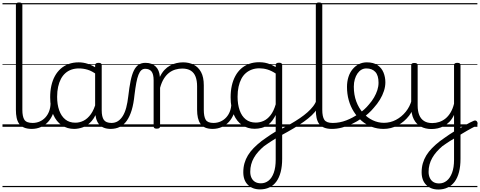

<svg xmlns="http://www.w3.org/2000/svg" viewBox="-20 -1021 3866 1546"><path d="M238 17Q200 17 174.5 6.5Q149 -4 134.5 -24Q120 -44 114 -72.5Q108 -101 108 -137V-982Q108 -992 114 -996.5Q120 -1001 133 -1001Q147 -1001 153.5 -996.5Q160 -992 160 -982V-137Q160 -82 176.5 -56.5Q193 -31 244 -31Q253 -31 257.5 -23.5Q262 -16 261.5 -7Q261 2 255.5 9.5Q250 17 238 17ZM0 476H300V486H0ZM0 -20H300V0H0ZM0 -505H300V-500H0ZM0 -996H300V-986H0Z M235 17Q224 17 218.5 9.5Q213 2 213.5 -7Q214 -16 221 -23.5Q228 -31 241 -31Q274 -31 300.5 -43Q327 -55 346 -76Q365 -97 375.5 -125Q386 -153 387 -186Q388 -198 397 -201.5Q406 -205 414.5 -201.5Q423 -198 422 -186Q421 -142 406.5 -104.5Q392 -67 367.5 -40Q343 -13 309 2Q275 17 235 17ZM300 476V486ZM300 -20V0ZM300 -505V-500ZM300 -996V-986Z M577 17Q522 17 478 -12Q434 -41 409 -98Q384 -155 384 -238Q384 -288 393.5 -331Q403 -374 422 -408.5Q441 -443 468.5 -467.5Q496 -492 532.5 -505.5Q569 -519 614 -519Q652 -519 688.5 -506.5Q725 -494 761 -470V-419Q721 -449 686 -459.5Q651 -470 615 -470Q583 -470 555.5 -460.5Q528 -451 506.5 -432Q485 -413 470.5 -385.5Q456 -358 448 -322Q440 -286 440 -242Q440 -180 456.5 -133Q473 -86 505.5 -59.5Q538 -33 587 -33Q621 -33 653 -49Q685 -65 711.5 -101.5Q738 -138 755 -202L773 -159Q752 -85 718.5 -47Q685 -9 647.5 4Q610 17 577 17ZM873 17Q839 17 815 7Q791 -3 776 -22Q761 -41 753.5 -69Q746 -97 746 -132V-495Q746 -506 753 -510.5Q760 -515 774 -515Q787 -515 793 -510.5Q799 -506 799 -496V-133Q799 -81 816 -56Q833 -31 879 -31Q886 -31 890 -23.5Q894 -16 893.5 -7Q893 2 888.5 9.5Q884 17 873 17ZM300 476H935V486H300ZM300 -20H935V0H300ZM300 -505H935V-500H300ZM300 -996H935V-986H300Z M870 17Q861 17 856.5 9.5Q852 2 852.5 -7Q853 -16 859 -23.5Q865 -31 876 -31Q907 -31 929.5 -45.5Q952 -60 969 -87.5Q986 -115 996.5 -155Q1007 -195 1013 -247Q1021 -318 1031.5 -369Q1042 -420 1057.5 -452Q1073 -484 1095.5 -499.5Q1118 -515 1151 -515Q1160 -515 1164.5 -508Q1169 -501 1168.5 -491.5Q1168 -482 1163 -474.5Q1158 -467 1149 -467Q1131 -467 1118 -455.5Q1105 -444 1095 -419Q1085 -394 1077.5 -354Q1070 -314 1063 -257Q1056 -186 1040.5 -134.5Q1025 -83 1001 -49Q977 -15 944.5 1Q912 17 870 17ZM935 476H1035V486H935ZM935 -20H1035V0H935ZM935 -505H1035V-500H935ZM935 -996H1035V-986H935Z M1694 17Q1657 17 1632.5 6.5Q1608 -4 1594 -24Q1580 -44 1573.5 -72.5Q1567 -101 1567 -137V-326Q1567 -371 1555 -403Q1543 -435 1516.5 -452Q1490 -469 1447 -469Q1420 -469 1392.5 -461Q1365 -453 1341.5 -435Q1318 -417 1299.5 -387.5Q1281 -358 1269 -314V-4Q1269 6 1262.5 10.5Q1256 15 1242 15Q1229 15 1223 10.5Q1217 6 1217 -4V-374Q1217 -424 1200 -445.5Q1183 -467 1149 -467Q1138 -467 1132.5 -474.5Q1127 -482 1127.5 -491.5Q1128 -501 1134 -508Q1140 -515 1151 -515Q1179 -515 1199.5 -507Q1220 -499 1234.5 -484.5Q1249 -470 1257 -450Q1265 -430 1267 -405V-401Q1283 -435 1304 -457.5Q1325 -480 1350 -493.5Q1375 -507 1401.5 -513Q1428 -519 1454 -519Q1502 -519 1539.5 -500Q1577 -481 1599 -440.5Q1621 -400 1621 -334V-137Q1621 -82 1636.5 -56.5Q1652 -31 1700 -31Q1709 -31 1714 -23.5Q1719 -16 1718.5 -7Q1718 2 1712 9.5Q1706 17 1694 17ZM1035 476H1756V486H1035ZM1035 -20H1756V0H1035ZM1035 -505H1756V-500H1035ZM1035 -996H1756V-986H1035Z M1691 17Q1680 17 1674.5 9.5Q1669 2 1669.5 -7Q1670 -16 1677 -23.5Q1684 -31 1697 -31Q1730 -31 1756.5 -43Q1783 -55 1802 -76Q1821 -97 1831.5 -125Q1842 -153 1843 -186Q1844 -198 1853 -201.5Q1862 -205 1870.5 -201.5Q1879 -198 1878 -186Q1877 -142 1862.5 -104.5Q1848 -67 1823.5 -40Q1799 -13 1765 2Q1731 17 1691 17ZM1756 476V486ZM1756 -20V0ZM1756 -505V-500ZM1756 -996V-986Z M2074 504Q2013 504 1976 467.5Q1939 431 1939 366Q1939 327 1948.5 293.5Q1958 260 1976.5 229.5Q1995 199 2023 170.5Q2051 142 2087 114Q2106 100 2125 87Q2144 74 2162.5 61.5Q2181 49 2200 38V-95Q2175 -46 2146 -22.5Q2117 1 2087.5 8.5Q2058 16 2030 16Q1975 16 1931 -13Q1887 -42 1862 -99Q1837 -156 1837 -238Q1837 -288 1846.5 -331Q1856 -374 1875 -409Q1894 -444 1921.5 -468.5Q1949 -493 1985.5 -506.5Q2022 -520 2067 -520Q2092 -520 2113 -516Q2134 -512 2155 -503.5Q2176 -495 2200 -481V-497Q2200 -507 2206.5 -511.5Q2213 -516 2227 -516Q2240 -516 2246 -511.5Q2252 -507 2252 -497V257Q2252 318 2240 364Q2228 410 2205 441.5Q2182 473 2148.5 488.5Q2115 504 2074 504ZM2081 455Q2115 455 2142 434Q2169 413 2184.5 370Q2200 327 2200 264V94Q2184 104 2168 114Q2152 124 2137 134.5Q2122 145 2106 156Q2080 178 2059.5 201Q2039 224 2024.5 249.5Q2010 275 2002.5 303Q1995 331 1995 362Q1995 390 2005 411Q2015 432 2034 443.5Q2053 455 2081 455ZM2040 -34Q2072 -34 2102.5 -47.5Q2133 -61 2158.5 -93.5Q2184 -126 2200 -181V-429Q2165 -452 2133 -461.5Q2101 -471 2068 -471Q2036 -471 2008.5 -461Q1981 -451 1959.5 -432.5Q1938 -414 1923.5 -386.5Q1909 -359 1901 -323Q1893 -287 1893 -242Q1893 -181 1909.5 -133.5Q1926 -86 1958.5 -60Q1991 -34 2040 -34ZM1756 476H2391V486H1756ZM1756 -20H2391V0H1756ZM1756 -505H2391V-500H1756ZM1756 -996H2391V-986H1756Z M2242 70Q2236 74 2230.5 69Q2225 64 2222.5 55.5Q2220 47 2222 38Q2224 29 2231 26Q2278 1 2319 -22.5Q2360 -46 2394.5 -69.5Q2429 -93 2455.5 -116.5Q2482 -140 2501 -164.5Q2520 -189 2529 -216Q2535 -229 2543.5 -230Q2552 -231 2558.5 -224Q2565 -217 2561 -203Q2552 -173 2534.5 -145.5Q2517 -118 2490 -92.5Q2463 -67 2426.5 -41Q2390 -15 2344 12.5Q2298 40 2242 70ZM2391 476V486ZM2391 -20V0ZM2391 -505V-500ZM2391 -996V-986Z M2653 17Q2615 17 2589.5 6.5Q2564 -4 2549.5 -24Q2535 -44 2529 -72.5Q2523 -101 2523 -137V-982Q2523 -992 2529 -996.5Q2535 -1001 2548 -1001Q2562 -1001 2568.5 -996.5Q2575 -992 2575 -982V-137Q2575 -82 2591.5 -56.5Q2608 -31 2659 -31Q2668 -31 2672.5 -23.5Q2677 -16 2676.5 -7Q2676 2 2670.5 9.5Q2665 17 2653 17ZM2391 476H2715V486H2391ZM2391 -20H2715V0H2391ZM2391 -505H2715V-500H2391ZM2391 -996H2715V-986H2391Z M2653 17Q2640 17 2634.5 9.5Q2629 2 2630.5 -7Q2632 -16 2639.5 -23.5Q2647 -31 2659 -31Q2715 -31 2769 -52Q2823 -73 2867 -105Q2875 -110 2881.5 -107Q2888 -104 2892.5 -96.5Q2897 -89 2897 -80.5Q2897 -72 2890 -67Q2856 -43 2816 -24Q2776 -5 2734.5 6Q2693 17 2653 17ZM2715 476V486ZM2715 -20V0ZM2715 -505V-500ZM2715 -996V-986Z M2870 -106Q2893 -122 2913.5 -140.5Q2934 -159 2951 -180Q2975 -207 2992 -236.5Q3009 -266 3018.5 -295.5Q3028 -325 3028 -355Q3028 -414 3002 -442Q2976 -470 2930 -470Q2920 -470 2914.5 -477.5Q2909 -485 2910 -494.5Q2911 -504 2917 -511.5Q2923 -519 2934 -519Q2987 -519 3020 -496.5Q3053 -474 3068 -437Q3083 -400 3083 -358Q3083 -324 3071.5 -288.5Q3060 -253 3039 -218.5Q3018 -184 2989 -152Q2970 -129 2946.5 -108Q2923 -87 2898 -69ZM2715 476H3159V486H2715ZM2715 -20H3159V0H2715ZM2715 -505H3159V-500H2715ZM2715 -996H3159V-986H2715Z M3068 17Q3018 17 2973 0Q2928 -17 2892 -48Q2856 -79 2829 -121.5Q2802 -164 2788 -214.5Q2774 -265 2774 -321Q2774 -364 2785.5 -400.5Q2797 -437 2819 -463.5Q2841 -490 2870 -504.5Q2899 -519 2934 -519Q2945 -519 2950 -511.5Q2955 -504 2954 -494.5Q2953 -485 2947 -477.5Q2941 -470 2930 -470Q2908 -470 2890 -459.5Q2872 -449 2858.5 -429.5Q2845 -410 2837 -383Q2829 -356 2829 -323Q2829 -257 2849 -203.5Q2869 -150 2903.5 -111.5Q2938 -73 2981.5 -52.5Q3025 -32 3071 -32Q3123 -32 3168.5 -56Q3214 -80 3247.5 -121.5Q3281 -163 3295 -216Q3297 -225 3306 -225.5Q3315 -226 3322 -220.5Q3329 -215 3326 -203Q3312 -139 3274 -89.5Q3236 -40 3182.5 -11.5Q3129 17 3068 17ZM3159 476V486ZM3159 -20V0ZM3159 -505V-500ZM3159 -996V-986Z M3668 22Q3683 12 3699 2.5Q3715 -7 3732 -16.5Q3749 -26 3765 -34.5Q3781 -43 3796 -49Q3806 -53 3813.5 -49Q3821 -45 3824 -36.5Q3827 -28 3824.5 -19.5Q3822 -11 3811 -6Q3795 2 3777 11.5Q3759 21 3741 31.5Q3723 42 3705.5 52.5Q3688 63 3672 73ZM3510 505Q3449 505 3412 468Q3375 431 3375 366Q3375 328 3384.5 294.5Q3394 261 3412.5 230.5Q3431 200 3459 171.5Q3487 143 3523 115Q3542 101 3561 88Q3580 75 3598.5 62Q3617 49 3636 38V-96Q3621 -63 3599.5 -41Q3578 -19 3554 -6Q3530 7 3504.5 12.5Q3479 18 3454 18Q3406 18 3369 -1.5Q3332 -21 3311.5 -61.5Q3291 -102 3291 -166V-496Q3291 -505 3297 -509.5Q3303 -514 3316 -514Q3330 -514 3336.5 -509.5Q3343 -505 3343 -496V-171Q3343 -127 3355.5 -95.5Q3368 -64 3394 -47Q3420 -30 3461 -30Q3490 -30 3517 -39Q3544 -48 3567 -66.5Q3590 -85 3608 -115Q3626 -145 3636 -186V-496Q3636 -506 3642.5 -510.5Q3649 -515 3663 -515Q3676 -515 3682 -510.5Q3688 -506 3688 -496V258Q3688 318 3676 364.5Q3664 411 3641 442Q3618 473 3584.5 489Q3551 505 3510 505ZM3516 456Q3550 456 3577 434.5Q3604 413 3620 370.5Q3636 328 3636 265V95Q3620 104 3604 114Q3588 124 3573 134.5Q3558 145 3542 156Q3516 178 3495.5 201.5Q3475 225 3460.5 250.5Q3446 276 3438.5 304Q3431 332 3431 363Q3431 390 3441 411.5Q3451 433 3469.5 444.5Q3488 456 3516 456ZM3159 476H3824V486H3159ZM3159 -20H3824V0H3159ZM3159 -505H3824V-500H3159ZM3159 -996H3824V-986H3159Z"/></svg>

Font: Playwrite PL Guides
Style: Regular
Weight: 400
Designer: Veronika Burian, José Scaglione
Foundry: TypeTogether
Version: Version 1.003